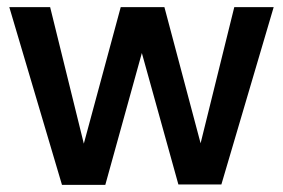

<svg xmlns="http://www.w3.org/2000/svg" viewBox="-20 -516 789 536"><path d="M153 0 6 -496H120L214 -115L317 -496H439L540 -116L634 -496H744L598 -1H478L376 -368L274 0Z"/></svg>

Font: Rethink Sans SemiBold
Style: Regular
Weight: 600
Designer: The Rethink Sans project authors (Hans Thiessen). DM Sans designed by Colophon Foundry.
Foundry: Rethink Communications LLC
Version: Version 1.001